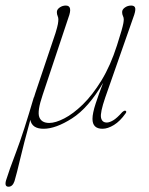

<svg xmlns="http://www.w3.org/2000/svg" viewBox="-57 -468 552 709"><path d="M68 -109 68.5 -108.5Q70.5 -115.5 73 -123L148 -346Q155 -369 156.8 -379.2Q158.5 -389.5 158.5 -396.5Q158.5 -403 155.8 -409Q153 -415 153 -423.5Q153 -433 163.2 -440.2Q173.5 -447.5 186 -447.5Q212.5 -447.5 195.5 -402.5L100.5 -117.5Q80 -57.5 88 -35.8Q96 -14 125 -14Q148 -14 180.5 -30.8Q213 -47.5 248.8 -82.2Q284.5 -117 317.8 -171.2Q351 -225.5 375 -300.5Q386.5 -336.5 391.8 -355Q397 -373.5 398.5 -382.2Q400 -391 400 -396.5Q400 -403 397 -409Q394 -415 394 -423.5Q394 -433 404.2 -440.2Q414.5 -447.5 427.5 -447.5Q441 -447.5 442.5 -437Q444 -426.5 435 -403L331.5 -107.5Q312.5 -52 316 -33.8Q319.5 -15.5 337.5 -15.5Q347 -15.5 360.8 -23.5Q374.5 -31.5 394.5 -54Q403 -61 406.5 -59Q412 -56 406.5 -49Q386.5 -20.5 363.8 -6.5Q341 7.5 321.5 7.5Q284.5 7.5 284.5 -29Q284.5 -49.5 296.2 -85.5Q308 -121.5 324 -162.5Q269.5 -69.5 209.2 -31Q149 7.5 104 7.5Q61 7.5 55 -25.5Q30 65.5 17.5 119Q5 172.5 -3.5 201Q-10.5 221.5 -25.5 221.5Q-41.5 221.5 -34.5 197.5Q-24 163 3 92Q30 21 68 -109Z"/></svg>

Font: Fraunces 72pt S000 Thin
Style: Italic
Weight: 100
Italic angle: -16°
Version: Version 1.000; ttfautohint (v1.8.3)